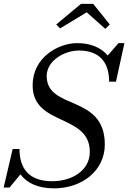

<svg xmlns="http://www.w3.org/2000/svg" viewBox="-56 -990 684 1024"><path d="M406.5 -924.5 505.5 -836 529.5 -859.5 441 -969.5H376L244 -859.5L264.5 -838.5ZM-5 10 53 -60C88 -14 145.5 14.5 233 14.5C381.5 14.5 503 -80 503 -219.5C503 -489.5 193 -400 193 -585C193 -664 284 -720.5 365 -720.5C469 -720.5 526 -663.5 526 -554.5H562.5L607.5 -760H576L518.5 -694C482.5 -737 426 -760 355 -760C256.5 -760 118 -685 118 -535C118 -315.5 423 -385 423 -180C423 -81 328.5 -23.5 222.5 -23.5C93.5 -23.5 48 -96.5 48 -195.5H11.5L-36.5 10Z"/></svg>

Font: Bodoni* 06pt
Style: Italic
Weight: 400
Italic angle: -13°
Version: Version 2.3